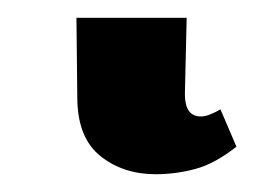

<svg xmlns="http://www.w3.org/2000/svg" viewBox="-20 40 287 216"><path d="M155 236Q119 236 93.5 216Q68 196 67 153L66 60H190L188 146Q188 171 206 171Q211 171 217 168.5Q223 166 228 163L246 205Q222 224 200 230Q178 236 155 236Z"/></svg>

Font: Noto Serif ExtraCondensed SemiBold
Style: Regular
Weight: 600
Width: 2
Designer: Monotype Design Team
Foundry: Monotype Imaging Inc.
Version: Version 2.015; ttfautohint (v1.8.4.7-5d5b)